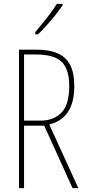

<svg xmlns="http://www.w3.org/2000/svg" viewBox="-20 -1036 444 990"><path d="M169 -780Q231 -780 274 -762.5Q317 -745 340 -704Q363 -663 363 -591Q363 -426 234 -394L384 -66H354L208 -388H104V-66H78V-780ZM166 -755H104V-414H190Q256 -414 296.5 -455Q337 -496 337 -593Q337 -679 298 -717Q259 -755 166 -755ZM303 -1009Q287 -985 264.5 -957Q242 -929 219 -903.5Q196 -878 176 -859H162V-871Q196 -911 222 -944Q248 -977 273 -1016H303Z"/></svg>

Font: Noto Sans Malayalam UI ExtraCondensed Thin
Style: Regular
Weight: 100
Width: 2
Designer: Jelle Bosma - Monotype Design Team
Foundry: Monotype Imaging Inc.
Version: Version 2.104; ttfautohint (v1.8.4.7-5d5b)